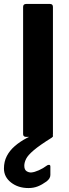

<svg xmlns="http://www.w3.org/2000/svg" viewBox="-57 -693 348 972"><path d="M211 -14Q211 0 196 0H76Q60 0 60 -14V-658Q60 -673 76 -673H196Q211 -673 211 -658ZM87 259Q35 259 -1 231Q-37 203 -37 160Q-37 125 -22.5 97Q-8 69 18 46.5Q44 24 78 6Q89 0 102.5 -5Q116 -10 132 -10H203Q211 -10 211.5 -5.5Q212 -1 205 4Q144 42 114 67.5Q84 93 75 111.5Q66 130 66 146Q66 166 77.5 173.5Q89 181 102 180Q117 179 139.5 169Q162 159 179 146Q185 141 191.5 141.5Q198 142 198 150V193Q198 211 178 226Q156 242 134.5 250.5Q113 259 87 259Z"/></svg>

Font: Glory Thin ExtraBold
Style: Regular
Weight: 800
Version: Version 1.011